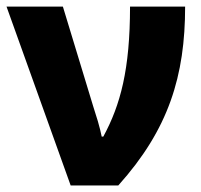

<svg xmlns="http://www.w3.org/2000/svg" viewBox="-20 -569 618 589"><path d="M342.8 0C497.6 -172.4 547.9 -336.4 547.9 -548.8H378.9C378.9 -356 349.6 -247.1 296.9 -149.9H292C289.6 -162.6 285.6 -178.2 280.3 -196.8C274.9 -214.8 270 -230 266.1 -242.2L172.9 -548.8H0L196.8 0Z"/></svg>

Font: Noto Reveo Sans
Style: Regular
Weight: 800
Designer: Monotype Design Team
Foundry: Monotype Imaging Inc.
Version: Version 2.007